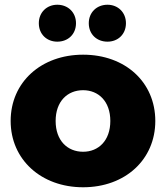

<svg xmlns="http://www.w3.org/2000/svg" viewBox="-20 -782 701 811"><path d="M331 9C509 9 636 -108 636 -271C636 -435 509 -551 331 -551C154 -551 25 -435 25 -271C25 -108 154 9 331 9ZM331 -141C265 -141 215 -188 215 -271C215 -354 265 -401 331 -401C396 -401 446 -354 446 -271C446 -188 396 -141 331 -141ZM434 -606C478 -606 512 -637 512 -684C512 -730 478 -762 434 -762C389 -762 355 -730 355 -684C355 -637 389 -606 434 -606ZM222 -606C267 -606 301 -637 301 -684C301 -730 267 -762 222 -762C178 -762 144 -730 144 -684C144 -637 178 -606 222 -606Z"/></svg>

Font: Montserrat-Alt1 ExtBd
Style: Regular
Weight: 800
Designer: Differentunic
Foundry: Differentunic
Version: Version 7.222